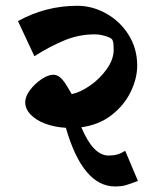

<svg xmlns="http://www.w3.org/2000/svg" viewBox="-20 -616 547 673"><path d="M463.4 18.1Q432.1 30.3 418.2 33.9Q404.3 37.6 383.8 37.6Q270 37.6 210.9 -168Q170.9 -170.4 138.4 -182.6Q106 -194.8 87.2 -214.6Q68.4 -234.4 68.4 -257.8Q68.4 -277.8 85.2 -300.3Q102.1 -322.8 125.5 -338.4Q148.9 -354 166.5 -354Q179.2 -354 189.5 -345.7Q199.7 -337.4 208 -325Q216.3 -312.5 231.4 -286.1Q261.2 -292 295.9 -316.2Q330.6 -340.3 354.5 -374.3Q378.4 -408.2 378.4 -440.9Q378.4 -456.5 377.4 -464.1Q376.5 -471.7 373.5 -477.1Q369.6 -483.4 349.9 -489.5Q330.1 -495.6 311.5 -495.6Q256.3 -495.6 204.8 -474.1Q153.3 -452.6 100.6 -418.9L43 -542Q139.6 -595.7 251.5 -595.7Q303.7 -595.7 352.3 -568.6Q400.9 -541.5 430.9 -493.7Q460.9 -445.8 460.9 -386.2Q460.9 -341.3 438.2 -294.2Q415.5 -247.1 371.1 -212.6Q326.7 -178.2 265.1 -169.9Q306.6 -70.8 360.4 -70.8Q377.9 -70.8 390.9 -74.5Q403.8 -78.1 418.9 -87.4Z"/></svg>

Font: Vesper Libre Heavy
Style: Regular
Weight: 900
Designer: Robert Keller & Kimya Gandhi
Foundry: Mota Italic
Version: Version 1.058